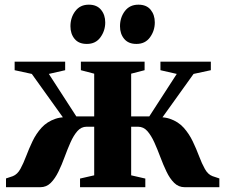

<svg xmlns="http://www.w3.org/2000/svg" viewBox="-20 -780 939 800"><path d="M5 0V-36.5L33.5 -46Q52.5 -53.5 65 -76.2Q77.5 -99 89 -129.5Q100.5 -160 115.5 -191.5Q130.5 -223 153.2 -248Q176 -273 211 -285Q246 -297 298.5 -287.5L278 -241L112.5 -472L41 -487.5V-523H251.5V-487.5L183.5 -472L298 -295H372.5V-473L317 -487.5V-523H582.5V-487.5L526.5 -473V-295H602L716.5 -472L648.5 -487.5V-523H858.5V-487.5L786.5 -472L621 -241L601 -287.5Q653 -297 688 -285Q723 -273 745.5 -247.8Q768 -222.5 783 -191.2Q798 -160 809.5 -129.2Q821 -98.5 833.8 -75.8Q846.5 -53 865.5 -46L894 -36.5V0H749.5Q724 0 705.8 -18Q687.5 -36 673.8 -64.8Q660 -93.5 648 -125.8Q636 -158 623 -186.8Q610 -215.5 594 -233.8Q578 -252 555 -252H526.5V-49.5L585.5 -36V0H313.5V-36L372.5 -49.5V-252H341Q318.5 -252 302.5 -233.8Q286.5 -215.5 273.8 -186.8Q261 -158 249.2 -125.8Q237.5 -93.5 223.5 -64.8Q209.5 -36 191.5 -18Q173.5 0 148 0ZM341.5 -597Q308 -597 290.8 -618Q273.5 -639 273.5 -670.5Q273.5 -707 293.8 -733.8Q314 -760.5 349.5 -760.5H350.5Q383.5 -760.5 401 -739.2Q418.5 -718 418.5 -686.5Q418.5 -652 398.5 -624.5Q378.5 -597 342.5 -597ZM548 -597Q515 -597 497.5 -618Q480 -639 480 -670.5Q480 -707 500.2 -733.8Q520.5 -760.5 556.5 -760.5H557Q590.5 -760.5 607.8 -739.2Q625 -718 625 -686.5Q625 -652 605 -624.5Q585 -597 549 -597Z"/></svg>

Font: Merriweather 96pt ExtraBold
Style: Regular
Weight: 800
Version: Version 2.100